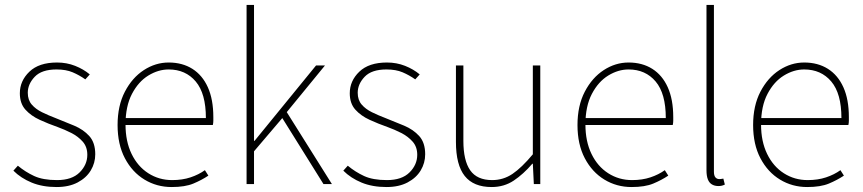

<svg xmlns="http://www.w3.org/2000/svg" viewBox="-20 -742 3480 774"><path d="M208 12Q151 12 107.5 -6Q64 -24 34 -54L52 -74Q82 -49 117.5 -32.5Q153 -16 210 -16Q270 -16 301 -47Q332 -78 332 -118Q332 -150 313.5 -171Q295 -192 267.5 -206Q240 -220 212 -230Q175 -243 140 -259Q105 -275 82.5 -300Q60 -325 60 -366Q60 -416 98.5 -453Q137 -490 210 -490Q249 -490 283 -476.5Q317 -463 342 -442L324 -422Q300 -439 273 -450.5Q246 -462 208 -462Q148 -462 120 -432.5Q92 -403 92 -368Q92 -339 108 -320.5Q124 -302 149.5 -289.5Q175 -277 204 -266Q242 -251 279 -235.5Q316 -220 340 -193.5Q364 -167 364 -120Q364 -85 346 -55Q328 -25 293 -6.5Q258 12 208 12Z M672 12Q612 12 562.5 -18Q513 -48 483.5 -104Q454 -160 454 -238Q454 -316 483.5 -372.5Q513 -429 560 -459.5Q607 -490 660 -490Q715 -490 755.5 -464.5Q796 -439 818 -390Q840 -341 840 -270Q840 -263 840 -255Q840 -247 838 -238H470V-266H810Q810 -365 769 -413.5Q728 -462 660 -462Q618 -462 578 -437.5Q538 -413 512 -363.5Q486 -314 486 -240Q486 -172 510.5 -121.5Q535 -71 578 -43.5Q621 -16 674 -16Q715 -16 748 -27Q781 -38 806 -56L820 -34Q793 -16 759.5 -2Q726 12 672 12Z M974 0V-722H1004V-174H1006L1254 -478H1290L1136 -290L1318 0H1284L1118 -266L1004 -132V0Z M1538 12Q1481 12 1437.5 -6Q1394 -24 1364 -54L1382 -74Q1412 -49 1447.5 -32.5Q1483 -16 1540 -16Q1600 -16 1631 -47Q1662 -78 1662 -118Q1662 -150 1643.5 -171Q1625 -192 1597.5 -206Q1570 -220 1542 -230Q1505 -243 1470 -259Q1435 -275 1412.5 -300Q1390 -325 1390 -366Q1390 -416 1428.5 -453Q1467 -490 1540 -490Q1579 -490 1613 -476.5Q1647 -463 1672 -442L1654 -422Q1630 -439 1603 -450.5Q1576 -462 1538 -462Q1478 -462 1450 -432.5Q1422 -403 1422 -368Q1422 -339 1438 -320.5Q1454 -302 1479.5 -289.5Q1505 -277 1534 -266Q1572 -251 1609 -235.5Q1646 -220 1670 -193.5Q1694 -167 1694 -120Q1694 -85 1676 -55Q1658 -25 1623 -6.5Q1588 12 1538 12Z M1962 12Q1889 12 1853.5 -32.5Q1818 -77 1818 -170V-478H1848V-174Q1848 -95 1875.5 -55.5Q1903 -16 1964 -16Q2009 -16 2046 -41Q2083 -66 2128 -120V-478H2158V0H2132L2128 -82H2126Q2090 -40 2051 -14Q2012 12 1962 12Z M2526 12Q2466 12 2416.5 -18Q2367 -48 2337.5 -104Q2308 -160 2308 -238Q2308 -316 2337.5 -372.5Q2367 -429 2414 -459.5Q2461 -490 2514 -490Q2569 -490 2609.5 -464.5Q2650 -439 2672 -390Q2694 -341 2694 -270Q2694 -263 2694 -255Q2694 -247 2692 -238H2324V-266H2664Q2664 -365 2623 -413.5Q2582 -462 2514 -462Q2472 -462 2432 -437.5Q2392 -413 2366 -363.5Q2340 -314 2340 -240Q2340 -172 2364.5 -121.5Q2389 -71 2432 -43.5Q2475 -16 2528 -16Q2569 -16 2602 -27Q2635 -38 2660 -56L2674 -34Q2647 -16 2613.5 -2Q2580 12 2526 12Z M2876 8Q2861 8 2850 1.5Q2839 -5 2833.5 -19Q2828 -33 2828 -56V-722H2858V-50Q2858 -34 2864 -27Q2870 -20 2880 -20Q2883 -20 2886.5 -20.5Q2890 -21 2896 -22L2902 2Q2896 5 2890 6.5Q2884 8 2876 8Z M3234 12Q3174 12 3124.5 -18Q3075 -48 3045.5 -104Q3016 -160 3016 -238Q3016 -316 3045.5 -372.5Q3075 -429 3122 -459.5Q3169 -490 3222 -490Q3277 -490 3317.5 -464.5Q3358 -439 3380 -390Q3402 -341 3402 -270Q3402 -263 3402 -255Q3402 -247 3400 -238H3032V-266H3372Q3372 -365 3331 -413.5Q3290 -462 3222 -462Q3180 -462 3140 -437.5Q3100 -413 3074 -363.5Q3048 -314 3048 -240Q3048 -172 3072.5 -121.5Q3097 -71 3140 -43.5Q3183 -16 3236 -16Q3277 -16 3310 -27Q3343 -38 3368 -56L3382 -34Q3355 -16 3321.5 -2Q3288 12 3234 12Z"/></svg>

Font: Source Sans 3
Style: Regular
Weight: 200
Designer: Paul D. Hunt
Foundry: Adobe
Version: Version 3.046;hotconv 1.0.118;makeotfexe 2.5.65603